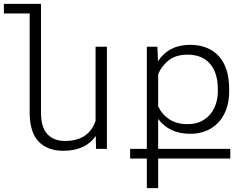

<svg xmlns="http://www.w3.org/2000/svg" viewBox="-68 -770 1235 993"><path d="M484.9 -528.3V0H428.7L427.2 -66.9Q374.5 9.8 259.3 9.8Q177.7 9.8 131.8 -37.8Q85.9 -85.4 85.4 -188V-700.2H-47.9V-750H144V-189.5Q144 -110.4 177.5 -75.7Q210.9 -41 266.1 -41Q332.5 -41 371.6 -68.8Q410.6 -96.7 426.3 -145V-528.3Z M1123 49.8H750V203.1H691.4V49.8H605V0H691.4V-528.3H746.1L749 -453.6Q805.7 -538.1 914.6 -538.1Q1009.8 -538.1 1063.5 -479.7Q1117.2 -421.4 1117.2 -308.1V-297.9Q1117.2 -231.4 1092.3 -181.6Q1067.4 -131.8 1021.7 -105Q976.1 -78.1 915.5 -78.1Q807.6 -78.1 750 -154.8V0H1123ZM750 -219.7Q770.5 -177.2 808.3 -152.6Q846.2 -127.9 902.3 -127.9Q951.2 -127.9 986.6 -150.4Q1022 -172.9 1040.3 -211.7Q1058.6 -250.5 1058.6 -297.9V-308.1Q1058.6 -393.6 1018.1 -440.4Q977.5 -487.3 901.4 -487.3Q843.3 -487.3 806.4 -459.5Q769.5 -431.6 750 -386.7Z"/></svg>

Font: Mardoto Light
Style: Regular
Weight: 400
Designer: Christian Robertson, Vahan Hovhannisyan
Foundry: Google
Version: Version 1.000